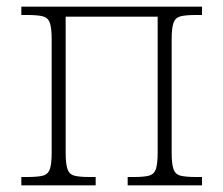

<svg xmlns="http://www.w3.org/2000/svg" viewBox="-20 -556 670 576"><path d="M44 0V-25H62Q93 -25 108.5 -29Q124 -33 129.5 -48.5Q135 -64 135 -98V-438Q135 -472 129.5 -487.5Q124 -503 108.5 -507Q93 -511 62 -511H44V-536H586V-511H568Q537 -511 521.5 -507Q506 -503 500.5 -487.5Q495 -472 495 -438V-98Q495 -64 500.5 -48.5Q506 -33 521.5 -29Q537 -25 568 -25H586V0H363V-25H382Q412 -25 427 -29Q442 -33 447.5 -48.5Q453 -64 453 -98V-506H177V-98Q177 -64 182.5 -48.5Q188 -33 203 -29Q218 -25 248 -25H267V0Z"/></svg>

Font: Noto Serif ExtraLight
Style: Regular
Weight: 200
Designer: Monotype Design Team
Foundry: Monotype Imaging Inc.
Version: Version 2.015; ttfautohint (v1.8.4.7-5d5b)